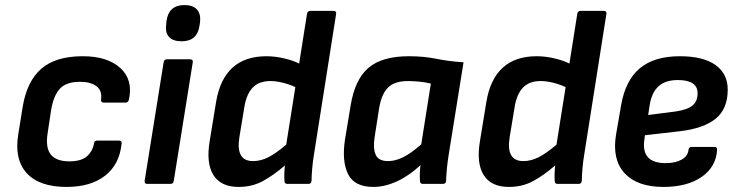

<svg xmlns="http://www.w3.org/2000/svg" viewBox="-20 -726 2916 758"><path d="M243 12Q135 12 85.5 -42.5Q36 -97 52 -195L70 -307Q87 -406 143.5 -455Q200 -504 307 -504Q404 -504 455 -457.5Q506 -411 489 -333Q486 -321 476 -321H389Q378 -321 379 -333Q384 -368 361 -385.5Q338 -403 296 -403Q242 -403 217 -376.5Q192 -350 182 -293L168 -200Q159 -143 180.5 -116Q202 -89 254 -89Q299 -89 322 -108Q345 -127 351 -159Q352 -171 363 -171H450Q462 -171 460 -159Q452 -77 395 -32.5Q338 12 243 12Z M561 0Q550 0 551 -12L626 -480Q628 -492 639 -492H730Q743 -492 741 -480L666 -12Q664 0 654 0ZM697 -563Q663 -563 647.5 -580Q632 -597 636 -627L637 -641Q645 -706 708 -706Q742 -706 757.5 -688.5Q773 -671 770 -641L768 -627Q760 -563 697 -563Z M922 12Q852 12 822.5 -35Q793 -82 808 -170L833 -323Q863 -504 1032 -504Q1066 -504 1102 -495.5Q1138 -487 1161 -475L1192 -671Q1194 -683 1205 -683H1297Q1309 -683 1307 -671L1220 -119Q1215 -90 1212.5 -60.5Q1210 -31 1210 -13Q1209 0 1198 0H1114Q1103 0 1103 -12Q1102 -25 1102.5 -41Q1103 -57 1105 -73Q1060 -34 1017.5 -11Q975 12 922 12ZM925 -184Q910 -90 979 -90Q1009 -90 1039 -105Q1069 -120 1110 -155L1146 -382Q1123 -393 1096.5 -399.5Q1070 -406 1048 -406Q1002 -406 977.5 -380Q953 -354 945 -305Z M1454 12Q1379 12 1354 -39Q1329 -90 1342 -175L1364 -308Q1381 -413 1435 -458.5Q1489 -504 1594 -504Q1653 -504 1702 -494Q1751 -484 1810 -480L1753 -125Q1748 -96 1745 -67.5Q1742 -39 1741 -12Q1741 0 1728 0H1649Q1638 0 1638 -12Q1637 -26 1637.5 -42Q1638 -58 1640 -74Q1595 -32 1547 -10Q1499 12 1454 12ZM1512 -90Q1541 -90 1572 -105.5Q1603 -121 1643 -156L1681 -396Q1662 -401 1637 -403.5Q1612 -406 1591 -406Q1537 -406 1511.5 -380Q1486 -354 1477 -300L1459 -185Q1452 -141 1463 -115.5Q1474 -90 1512 -90Z M1989 12Q1919 12 1889.5 -35Q1860 -82 1875 -170L1900 -323Q1930 -504 2099 -504Q2133 -504 2169 -495.5Q2205 -487 2228 -475L2259 -671Q2261 -683 2272 -683H2364Q2376 -683 2374 -671L2287 -119Q2282 -90 2279.5 -60.5Q2277 -31 2277 -13Q2276 0 2265 0H2181Q2170 0 2170 -12Q2169 -25 2169.5 -41Q2170 -57 2172 -73Q2127 -34 2084.5 -11Q2042 12 1989 12ZM1992 -184Q1977 -90 2046 -90Q2076 -90 2106 -105Q2136 -120 2177 -155L2213 -382Q2190 -393 2163.5 -399.5Q2137 -406 2115 -406Q2069 -406 2044.5 -380Q2020 -354 2012 -305Z M2599 12Q2496 12 2446 -42Q2396 -96 2412 -194L2432 -310Q2449 -409 2506 -456.5Q2563 -504 2664 -504Q2756 -504 2804.5 -469.5Q2853 -435 2853 -372Q2853 -296 2805.5 -257.5Q2758 -219 2665 -208L2526 -192L2524 -175Q2510 -82 2608 -82Q2646 -82 2670.5 -95.5Q2695 -109 2698 -133Q2699 -146 2710 -146H2801Q2812 -146 2811 -134Q2807 -67 2750 -27.5Q2693 12 2599 12ZM2539 -272 2648 -286Q2694 -293 2714 -309.5Q2734 -326 2734 -358Q2734 -410 2656 -410Q2607 -410 2580 -385.5Q2553 -361 2545 -312Z"/></svg>

Font: Sofia Sans
Style: Bold Italic
Weight: 700
Italic angle: -9°
Designer: Botio Nikoltchev, Ani Petrova
Foundry: lettersoup
Version: Version 4.101; ttfautohint (v1.8.4.7-5d5b)